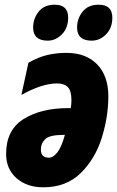

<svg xmlns="http://www.w3.org/2000/svg" viewBox="-20 -787 498 817"><path d="M164 10Q262 10 323.5 -50.5Q385 -111 413 -200.5Q441 -290 441 -377Q441 -464 393.5 -513Q346 -562 263 -562Q220 -562 181.5 -553Q143 -544 101 -520L71 -383Q159 -432 223 -432Q253 -432 268.5 -416.5Q284 -401 284 -360Q284 -344 281 -327H271Q155 -327 80.5 -280.5Q6 -234 6 -132Q6 -68 50 -29Q94 10 164 10ZM188 -116Q154 -116 154 -150Q154 -177 172.5 -195Q191 -213 250 -213H256Q242 -161 224 -138.5Q206 -116 188 -116ZM183 -614Q217 -614 243.5 -641Q270 -668 270 -712Q270 -767 213 -767Q168 -767 144.5 -737.5Q121 -708 121 -670Q121 -614 183 -614ZM370 -614Q405 -614 431.5 -641Q458 -668 458 -712Q458 -767 400 -767Q355 -767 331.5 -737.5Q308 -708 308 -670Q308 -614 370 -614Z"/></svg>

Font: Noto Sans Display Condensed Black
Style: Italic
Weight: 900
Width: 3
Italic angle: -192°
Designer: Monotype Design Team
Foundry: Monotype Imaging Inc.
Version: Version 1.900